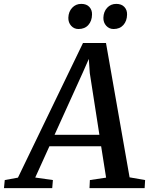

<svg xmlns="http://www.w3.org/2000/svg" viewBox="-88 -969 768 989"><path d="M-67.5 0 -63.5 -41.5 4.5 -54 339.5 -747.5H458L579.5 -55.5L659.5 -41.5L657 0H373L375 -41.5L458.5 -54L433 -215.5H166.5L93.5 -54.5L184.5 -41.5L181 0ZM193 -274.5H424L374.5 -592.5L369.5 -665.5L339.5 -597.5ZM316 -819.5Q293.5 -819.5 278.5 -836.2Q263.5 -853 264 -877.5Q265 -909 283.8 -929Q302.5 -949 330.5 -949Q358 -949 372.5 -933Q387 -917 386 -893.5Q385.5 -861 367 -840.2Q348.5 -819.5 316 -819.5ZM497 -819.5Q474.5 -819.5 459.2 -836.2Q444 -853 444.5 -877.5Q445.5 -909 464 -929Q482.5 -949 511 -949Q538 -949 552.8 -933Q567.5 -917 566.5 -893.5Q566 -861 547.5 -840.2Q529 -819.5 497 -819.5Z"/></svg>

Font: Merriweather Light 18pt Medium
Style: Italic
Weight: 500
Italic angle: -7.8°
Version: Version 2.101